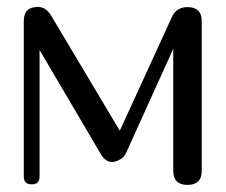

<svg xmlns="http://www.w3.org/2000/svg" viewBox="-20 -520 637 540"><path d="M547.4 -39.6Q547.4 0 507.3 0Q467.3 0 467.3 -39.6V-382.8L335.4 -91.8Q330.6 -79.1 318.8 -72.3Q306.2 -64.5 294.9 -64.5Q277.3 -64.5 264.2 -85.4L91.3 -379.4V-23.4Q91.3 -1.5 69.3 -1.5Q46.9 -1.5 46.9 -23.4V-461.4Q46.9 -500.5 86.4 -500.5Q104 -500.5 116.2 -486.3Q117.2 -486.3 123 -477.5L316.9 -152.3L464.8 -475.1Q478 -500 507.3 -500Q547.4 -500 547.4 -460.4Z"/></svg>

Font: inglobal
Style: Regular
Weight: 400
Designer: Andrey Kochetov, Denis Davydov, Evgeny Yurtaev
Foundry: inglobal
Version: Version 1.00 September 25, 2014, initial release